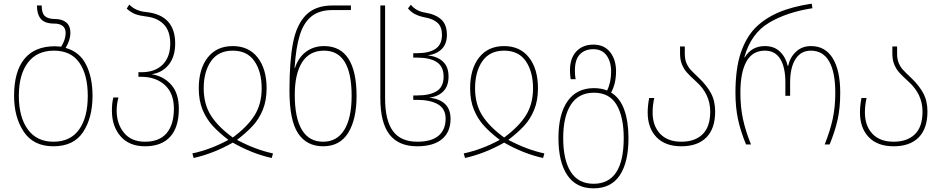

<svg xmlns="http://www.w3.org/2000/svg" viewBox="-20 -790 5147 1050"><path d="M57 -266Q57 -399 113.5 -468Q170 -537 280 -537Q293 -537 315 -535Q339 -574 339 -610Q339 -635 323 -648Q307 -661 277 -661Q225 -661 203.5 -686.5Q182 -712 182 -760H208Q208 -718 225.5 -702Q243 -686 281 -686Q320 -686 342.5 -667Q365 -648 365 -610Q365 -572 339 -528Q415 -507 450.5 -437Q486 -367 486 -266Q486 -146 434.5 -68Q383 10 272 10Q163 10 110 -69.5Q57 -149 57 -266ZM460 -266Q460 -381 414 -447Q368 -513 275 -513Q182 -513 132.5 -447.5Q83 -382 83 -266Q83 -150 132 -82.5Q181 -15 272 -15Q365 -15 412.5 -81.5Q460 -148 460 -266Z M592 -185Q592 -228 600 -257H628Q618 -222 618 -185Q618 -113 658 -64Q698 -15 773 -15Q852 -15 891.5 -62Q931 -109 931 -196Q931 -280 881.5 -325Q832 -370 752 -370H737V-395H753Q828 -395 869.5 -436.5Q911 -478 911 -552Q911 -620 876 -656.5Q841 -693 778 -700Q744 -704 720.5 -712.5Q697 -721 673 -743L687 -765Q722 -729 780 -724Q938 -707 938 -552Q938 -480 902.5 -436Q867 -392 809 -384Q874 -374 916 -327Q958 -280 958 -195Q958 -94 910.5 -42Q863 10 773 10Q687 10 639.5 -44.5Q592 -99 592 -185Z M1032 49Q1131 28 1229 -25Q1178 -64 1143.5 -101.5Q1109 -139 1088 -189.5Q1067 -240 1067 -307Q1067 -413 1116 -475.5Q1165 -538 1253 -538Q1340 -538 1389 -475.5Q1438 -413 1438 -307Q1438 -240 1417 -189Q1396 -138 1361.5 -101Q1327 -64 1276 -25Q1378 29 1473 49L1466 74Q1360 51 1253 -10Q1147 50 1039 74ZM1411 -307Q1411 -398 1371.5 -455.5Q1332 -513 1253 -513Q1174 -513 1134 -455.5Q1094 -398 1094 -307Q1094 -221 1133 -159Q1172 -97 1253 -38Q1333 -97 1372 -159Q1411 -221 1411 -307Z M1563 -295Q1563 -456 1582.5 -556Q1602 -656 1653.5 -708Q1705 -760 1798 -760H1899V-735H1798Q1727 -735 1684 -701Q1641 -667 1619.5 -598Q1598 -529 1591 -418H1593Q1611 -475 1653 -506.5Q1695 -538 1752 -538Q1841 -538 1885.5 -469Q1930 -400 1930 -265Q1930 -138 1884.5 -64Q1839 10 1747 10Q1657 10 1610 -61Q1563 -132 1563 -295ZM1903 -266Q1903 -513 1752 -513Q1673 -513 1632.5 -450Q1592 -387 1592 -271Q1592 -145 1631 -80Q1670 -15 1747 -15Q1823 -15 1863 -80Q1903 -145 1903 -266Z M2060 -253V-760H2086V-253Q2086 -131 2129 -73Q2172 -15 2262 -15Q2340 -15 2378.5 -48Q2417 -81 2417 -141Q2417 -195 2375 -219.5Q2333 -244 2259 -244H2240V-268H2259Q2332 -268 2369 -292Q2406 -316 2406 -371Q2406 -426 2368.5 -450.5Q2331 -475 2259 -475H2240V-499H2258Q2327 -499 2362 -523Q2397 -547 2397 -599Q2397 -643 2373 -665Q2349 -687 2303 -695Q2273 -701 2251 -712Q2229 -723 2211 -744L2227 -764Q2255 -729 2305 -721Q2361 -712 2392.5 -684Q2424 -656 2424 -599Q2424 -550 2396 -522Q2368 -494 2319 -487Q2371 -482 2402 -453.5Q2433 -425 2433 -372Q2433 -320 2405 -291Q2377 -262 2327 -256Q2444 -243 2444 -140Q2444 -68 2397 -29Q2350 10 2261 10Q2160 10 2110 -54.5Q2060 -119 2060 -253Z M2516 49Q2615 28 2713 -25Q2662 -64 2627.5 -101.5Q2593 -139 2572 -189.5Q2551 -240 2551 -307Q2551 -413 2600 -475.5Q2649 -538 2737 -538Q2824 -538 2873 -475.5Q2922 -413 2922 -307Q2922 -240 2901 -189Q2880 -138 2845.5 -101Q2811 -64 2760 -25Q2862 29 2957 49L2950 74Q2844 51 2737 -10Q2631 50 2523 74ZM2895 -307Q2895 -398 2855.5 -455.5Q2816 -513 2737 -513Q2658 -513 2618 -455.5Q2578 -398 2578 -307Q2578 -221 2617 -159Q2656 -97 2737 -38Q2817 -97 2856 -159Q2895 -221 2895 -307Z M3034 -35Q3034 -166 3084 -237Q3134 -308 3228 -308Q3269 -308 3300 -295Q3322 -339 3322 -399Q3322 -453 3297 -487Q3272 -521 3225 -521Q3178 -521 3151 -492.5Q3124 -464 3124 -405Q3124 -374 3128 -357H3101Q3097 -383 3097 -405Q3097 -472 3132 -509Q3167 -546 3225 -546Q3284 -546 3316.5 -505Q3349 -464 3349 -400Q3349 -333 3322 -284Q3371 -254 3394 -189.5Q3417 -125 3417 -34Q3417 97 3369.5 168.5Q3322 240 3226 240Q3131 240 3082.5 168Q3034 96 3034 -35ZM3391 -35Q3391 -151 3352 -217Q3313 -283 3228 -283Q3145 -283 3102.5 -218.5Q3060 -154 3060 -35Q3060 85 3101.5 150Q3143 215 3226 215Q3391 215 3391 -35Z M3522 -175Q3522 -210 3530 -254H3558Q3549 -215 3549 -175Q3549 -102 3590 -58.5Q3631 -15 3706 -15Q3780 -15 3822 -55.5Q3864 -96 3864 -180Q3864 -276 3786 -345Q3754 -374 3737 -393Q3720 -412 3709.5 -437.5Q3699 -463 3699 -497V-536H3725V-497Q3725 -466 3734 -445Q3743 -424 3756.5 -409Q3770 -394 3803 -363Q3845 -323 3868 -280.5Q3891 -238 3891 -180Q3891 -87 3843 -38.5Q3795 10 3706 10Q3618 10 3570 -40Q3522 -90 3522 -175Z M4002 -282Q4002 -414 4030.5 -499Q4059 -584 4109 -636Q4161 -689 4236.5 -721.5Q4312 -754 4419 -770L4423 -745Q4284 -724 4185.5 -665.5Q4087 -607 4051 -478L4052 -475Q4090 -538 4163 -538Q4214 -538 4245.5 -507.5Q4277 -477 4288 -429H4290Q4300 -476 4333 -507Q4366 -538 4415 -538Q4493 -538 4534 -471.5Q4575 -405 4575 -282Q4575 -201 4561 -137Q4547 -73 4517 0H4490Q4520 -75 4534 -140Q4548 -205 4548 -283Q4548 -395 4514.5 -454Q4481 -513 4414 -513Q4360 -513 4330.5 -467Q4301 -421 4301 -339V-266H4275V-339Q4275 -422 4247 -467.5Q4219 -513 4163 -513Q4095 -513 4062 -453.5Q4029 -394 4029 -283Q4029 -205 4043 -139.5Q4057 -74 4087 0H4060Q4030 -72 4016 -137.5Q4002 -203 4002 -282Z M4683 -175Q4683 -210 4691 -254H4719Q4710 -215 4710 -175Q4710 -102 4751 -58.5Q4792 -15 4867 -15Q4941 -15 4983 -55.5Q5025 -96 5025 -180Q5025 -276 4947 -345Q4915 -374 4898 -393Q4881 -412 4870.5 -437.5Q4860 -463 4860 -497V-536H4886V-497Q4886 -466 4895 -445Q4904 -424 4917.5 -409Q4931 -394 4964 -363Q5006 -323 5029 -280.5Q5052 -238 5052 -180Q5052 -87 5004 -38.5Q4956 10 4867 10Q4779 10 4731 -40Q4683 -90 4683 -175Z"/></svg>

Font: Noto Sans Georgian Thin Narrow
Style: Regular
Weight: 250
Width: 4
Designer: Monotype Design team
Foundry: Monotype Imaging Inc.
Version: Version 1.000